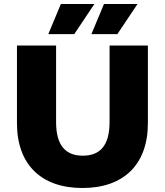

<svg xmlns="http://www.w3.org/2000/svg" viewBox="-20 -928 826 962"><path d="M393 14C599 14 721 -103 721 -311V-700H529V-317C529 -196 479 -148 395 -148C311 -148 261 -196 261 -317V-700H65V-311C65 -103 187 14 393 14ZM568 -757 669 -908H501L438 -757ZM352 -757 453 -908H285L222 -757Z"/></svg>

Font: Montserrat-Alt1 ExtBd
Style: Regular
Weight: 800
Designer: Differentunic
Foundry: Differentunic
Version: Version 7.222